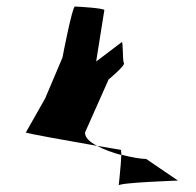

<svg xmlns="http://www.w3.org/2000/svg" viewBox="-20 -583 600 587"><path d="M59 -178C57 -176 190 -152 277 -137C254 -149 239 -163 240 -178L312 -340C317 -344 364 -384 359 -390C354 -396 357 -459 352 -454L274 -395C280 -432 299 -552 299 -552C300 -558 217 -563 209 -563C201 -563 172 -413 171 -407L118 -282ZM277 -137C297 -126 325 -116 351 -109C350 -118 351 -125 349 -125C349 -125 318 -130 277 -137ZM351 -110C350 -79 342 -9 343 -16C344 -25 530 -31 524 -31L427 -97C411 -97 382 -102 351 -110Z"/></svg>

Font: Ampere
Style: SCIta
Weight: 400
Version: Version 1